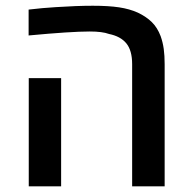

<svg xmlns="http://www.w3.org/2000/svg" viewBox="-20 -661 682 681"><path d="M448.7 0V-433.6Q448.7 -481.9 428.2 -507.1Q407.7 -532.2 366.7 -540.5Q342.8 -549.3 298.3 -549.3Q231.9 -549.3 81.5 -535.2V-627Q106 -629.9 129.9 -632.1Q153.8 -634.3 177.7 -635.7Q215.3 -638.2 248 -639.4Q280.8 -640.6 309.1 -640.6Q365.2 -640.6 402.3 -635Q439.5 -629.4 468.8 -616.2Q498.5 -602.1 518.3 -582.8Q538.1 -563.5 549.8 -532.7Q557.6 -510.7 560.8 -487.3Q564 -463.9 564 -433.6V0ZM82 0V-383.8H196.8V0Z"/></svg>

Font: Open Sans SemiBold
Style: Regular
Weight: 600
Designer: Monotype Design Team
Foundry: Monotype Imaging Inc.
Version: Version 3.003; ttfautohint (v1.8.4)